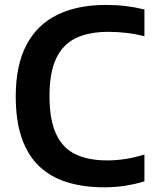

<svg xmlns="http://www.w3.org/2000/svg" viewBox="-20 -770 644 799"><path d="M413.5 9.5Q327 9.5 258.8 -11.8Q190.5 -33 143 -78.2Q95.5 -123.5 70.5 -195.5Q45.5 -267.5 45.5 -368.5Q45.5 -498 89.8 -582.5Q134 -667 218 -708.2Q302 -749.5 421.5 -749.5Q464 -749.5 503.5 -744.8Q543 -740 581 -730.5V-619Q544.5 -628.5 507.2 -633Q470 -637.5 431 -637.5Q349.5 -637.5 295 -611Q240.5 -584.5 213.2 -525.8Q186 -467 186 -370.5Q186 -271 213.5 -212.2Q241 -153.5 294.2 -128Q347.5 -102.5 425.5 -102.5Q464.5 -102.5 502.5 -108.5Q540.5 -114.5 581 -127V-15.5Q545 -4 502 2.8Q459 9.5 413.5 9.5Z"/></svg>

Font: Encode Sans SC Condensed Thin SemiBold
Style: Regular
Weight: 600
Version: Version 3.002